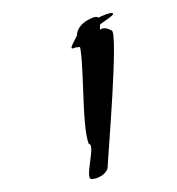

<svg xmlns="http://www.w3.org/2000/svg" viewBox="-20 -358 273 296"><path d="M97 -285C113 -285 124 -295 124 -310C128 -320 166 -338 151 -338C132 -334 106 -317 98 -302C90 -286 86 -280 97 -285ZM101 -294C111 -272 105 -164 117 -136C128 -136 110 -82 121 -82C132 -82 146 -91 146 -101C146 -111 163 -311 152 -311C142 -317 134 -314 134 -311C135 -327 134 -332 128 -332C122 -332 90 -318 101 -294Z"/></svg>

Font: Zinc
Style: Regular
Weight: 400
Version: Version 1